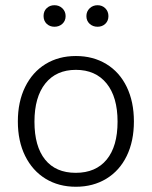

<svg xmlns="http://www.w3.org/2000/svg" viewBox="-20 -713 585 740"><path d="M391.1 -97.9Q433.1 -148.9 433.1 -244.1Q433.1 -339.4 390.6 -391.6Q348.1 -443.8 272.5 -443.8Q196.8 -443.8 154.8 -391.4Q112.8 -338.9 112.8 -243.9Q112.8 -148.9 153.8 -97.9Q194.8 -46.9 272 -46.9Q349.1 -46.9 391.1 -97.9ZM76.9 -112.1Q48.8 -168.9 48.8 -244.9Q48.8 -320.8 76.9 -377.9Q105 -435.1 155.5 -466.1Q206.1 -497.1 272.5 -497.1Q338.9 -497.1 389.9 -466.1Q440.9 -435.1 468.5 -377.9Q496.1 -320.8 496.1 -244.9Q496.1 -168.9 468.5 -112.1Q440.9 -55.2 389.9 -24.2Q338.9 6.8 272.5 6.8Q206.1 6.8 155.5 -24.2Q105 -55.2 76.9 -112.1ZM325.4 -621.3Q313 -632.8 313 -650.9Q313 -668.9 325.4 -680.9Q337.9 -692.9 356 -692.9Q374 -692.9 386 -680.9Q397.9 -668.9 397.9 -650.9Q397.9 -632.8 386 -621.3Q374 -609.9 356 -609.9Q337.9 -609.9 325.4 -621.3ZM159.9 -621.3Q147.9 -632.8 147.9 -651.4Q147.9 -669.9 159.9 -681.4Q171.9 -692.9 189.9 -692.9Q208 -692.9 220.5 -680.9Q232.9 -668.9 232.9 -650.9Q232.9 -632.8 220.5 -621.3Q208 -609.9 189.9 -609.9Q171.9 -609.9 159.9 -621.3Z"/></svg>

Font: Nunito-Light
Style: Regular
Weight: 300
Designer: Vernon Adams
Foundry: newtypography
Version: Version 3.000